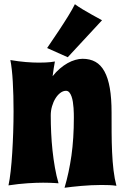

<svg xmlns="http://www.w3.org/2000/svg" viewBox="-20 -866 583 905"><path d="M528.8 9.8Q513.7 7.3 495.6 6.6Q477.5 5.9 458 5.9Q434.6 5.9 410.4 7.1Q386.2 8.3 363.3 10.3Q340.3 12.2 319.8 14.6Q299.3 17.1 284.2 19Q305.2 -51.8 316.7 -132.3Q328.1 -212.9 328.1 -311Q328.1 -318.4 327.9 -330.6Q327.6 -342.8 326.7 -356.9Q325.7 -371.1 323.5 -385.5Q321.3 -399.9 317.1 -411.6Q313 -423.3 306.6 -430.7Q300.3 -438 291 -438Q277.3 -438 264.4 -428.2Q251.5 -418.5 241.5 -402.3Q231.4 -386.2 225.3 -365.2Q219.2 -344.2 219.2 -321.8Q219.2 -281.2 221.2 -239.5Q223.1 -197.8 227.5 -156.7Q231.9 -115.7 238.8 -76.4Q245.6 -37.1 255.9 -2Q247.6 -2.4 236.3 -3.4Q226.6 -3.9 213.4 -4.4Q200.2 -4.9 183.1 -4.9Q151.4 -4.9 109.9 -2.2Q68.4 0.5 20 7.8Q25.9 -19.5 30.3 -59.1Q34.7 -98.6 37.6 -145Q40.5 -191.4 42.2 -241.9Q43.9 -292.5 43.9 -341.8Q43.9 -378.4 43 -413.6Q42 -448.7 40.3 -480Q38.6 -511.2 35.6 -537.6Q32.7 -564 28.8 -583Q68.4 -576.2 102.1 -573.5Q135.7 -570.8 163.1 -570.8Q180.7 -570.8 194.6 -571.5Q208.5 -572.3 218.3 -573.2Q230 -574.7 238.8 -576.2Q235.8 -561 233.2 -543.9Q230.5 -526.9 228 -506.8Q244.1 -527.3 262.2 -542.7Q280.3 -558.1 298.6 -568.4Q316.9 -578.6 335 -583.7Q353 -588.9 369.1 -588.9Q404.3 -588.9 429.9 -574.5Q455.6 -560.1 472.4 -529.3Q489.3 -498.5 497.6 -450.7Q505.9 -402.8 505.9 -335.9Q505.9 -290 506.1 -242.7Q506.3 -195.3 508.3 -149.9Q510.3 -104.5 515.1 -63.7Q520 -22.9 528.8 9.8ZM299.3 -596.2 202.1 -639.6Q231.9 -682.6 257.8 -722.2Q268.6 -738.8 280 -756.3Q291.5 -773.9 301.5 -790.3Q311.5 -806.6 319.8 -821.3Q328.1 -835.9 333 -846.2Q348.1 -835 369.9 -821.8Q391.6 -808.6 412.1 -797.4Q435.5 -784.2 460.9 -770.5Z"/></svg>

Font: Spicy Rice
Style: Regular
Weight: 400
Version: Version 1.000